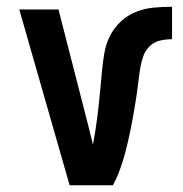

<svg xmlns="http://www.w3.org/2000/svg" viewBox="-20 -548 540 568"><path d="M186 0 37 -520H153L242 -173Q245 -160 248.5 -146.5Q252 -133 255 -120Q260 -147 264 -174Q268 -201 271 -227.5Q274 -254 276.5 -281.5Q279 -309 281.5 -336Q284 -363 288.5 -390Q293 -417 305 -441Q317 -465 337 -484Q357 -503 382.5 -513Q408 -523 435 -525.5Q462 -528 489 -528V-432Q471 -432 453.5 -428Q436 -424 423 -411.5Q410 -399 404 -382Q398 -365 395 -347Q392 -329 390 -311.5Q388 -294 385.5 -276Q383 -258 380 -240.5Q377 -223 374 -205.5Q371 -188 367.5 -170.5Q364 -153 360 -135.5Q356 -118 351.5 -100.5Q347 -83 341.5 -66Q336 -49 329.5 -32.5Q323 -16 314 0Z"/></svg>

Font: Iosevka Term
Style: Bold
Weight: 700
Monospace: yes
Designer: Belleve Invis
Foundry: Belleve Invis
Version: Version 30.0.1